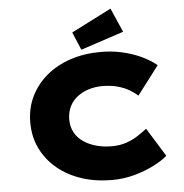

<svg xmlns="http://www.w3.org/2000/svg" viewBox="-62 -1020 1046 1090"><g transform="rotate(-5 461.0 -475.0)"><path d="M532 10Q439 10 360 -16Q281 -42 222 -91Q163 -140 130.5 -207Q98 -274 98 -355Q98 -436 130.5 -503Q163 -570 221.5 -619Q280 -668 359 -694Q438 -720 532 -720Q593 -720 650 -707.5Q707 -695 757.5 -672Q808 -649 847 -617L723 -454Q704 -472 676 -488.5Q648 -505 610 -515.5Q572 -526 522 -526Q484 -526 448.5 -515.5Q413 -505 383.5 -483.5Q354 -462 337 -429Q320 -396 320 -352Q320 -311 338 -278.5Q356 -246 388 -224.5Q420 -203 461 -192Q502 -181 547 -181Q595 -181 633 -194.5Q671 -208 700 -227.5Q729 -247 750 -263L851 -100Q822 -75 772.5 -49.5Q723 -24 661 -7Q599 10 532 10ZM423 -742 380 -844 608 -960 668 -823Z"/></g></svg>

Font: Lexend Peta Black
Style: Regular
Weight: 900
Version: Version 1.007